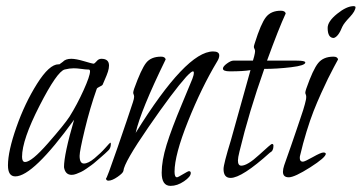

<svg xmlns="http://www.w3.org/2000/svg" viewBox="-20 -573 1181 627"><path d="M332 -80Q331 -79 323 -71.5Q315 -64 310 -60Q305 -56 295.5 -47.5Q286 -39 279 -34Q272 -29 262 -22Q252 -15 244.5 -11.5Q237 -8 229 -5Q221 -2 214 -2Q193 -2 189 -27Q189 -69 222 -182Q88 3 30 3Q6 3 6 -33Q6 -79 33.5 -157.5Q61 -236 101 -299.5Q141 -363 171 -363H174L185 -371Q194 -381 213 -381Q228 -381 255 -373Q282 -365 285 -365Q289 -365 295.5 -373Q302 -381 311 -381Q336 -381 336 -359Q336 -350 332.5 -339Q329 -328 322.5 -313.5Q316 -299 315 -296Q314 -294 305.5 -290Q297 -286 296 -283Q274 -221 257 -150.5Q240 -80 240 -64Q240 -39 254 -39Q268 -39 288.5 -56Q309 -73 324 -90Q339 -107 340 -107Q342 -107 342 -103Q342 -88 332 -80ZM266 -346Q260 -346 245.5 -348Q231 -350 221 -350Q207 -350 191 -346Q166 -339 109 -227.5Q52 -116 52 -61Q52 -44 62 -44Q83 -44 136.5 -105Q190 -166 207 -192Q232 -232 253 -278.5Q274 -325 274 -340Q274 -346 269 -346Z M689 -372Q638 -287 594 -177Q550 -67 550 -12Q550 6 558 6Q561 6 577.5 -4Q594 -14 597 -14Q603 -14 603 -8Q603 4 581 19Q559 34 537 34Q508 34 508 -9Q508 -48 524 -100Q540 -152 574 -233Q608 -314 608 -315Q613 -328 613 -335Q613 -340 610 -340Q605 -340 588 -322Q545 -274 465 -158Q385 -42 383 -15Q382 -8 364 4.5Q346 17 334 17Q327 17 326 10Q328 13 363.5 -90Q399 -193 414 -239Q418 -251 418 -257Q418 -261 416.5 -264.5Q415 -268 415 -270Q415 -274 418 -283Q441 -347 457 -367.5Q473 -388 506 -388Q519 -388 521 -379Q439 -211 423 -139Q588 -405 676 -405Q696 -405 696 -392Q696 -383 689 -372Z M806 -375 810 -389Q813 -401 813 -406Q813 -410 811 -413.5Q809 -417 809 -420Q809 -423 812 -432Q832 -496 848.5 -517Q865 -538 897 -538Q911 -538 913 -529Q891 -482 852 -375H949Q977 -375 977 -369Q977 -359 931 -353.5Q885 -348 843 -348Q793 -207 762 -78Q757 -58 757 -49Q757 -32 768 -32Q788 -32 826.5 -67.5Q865 -103 868 -103Q873 -103 873 -97Q873 -80 862 -75Q770 8 733 8Q710 8 710 -21Q710 -37 734 -115Q737 -125 798 -344Q774 -340 731 -340Q708 -340 708 -349Q708 -356 721 -365.5Q734 -375 742 -375Z M1141 -550Q1141 -537 1122 -517Q1103 -497 1098 -486Q1085 -453 1070 -449Q1050 -449 1050 -482Q1050 -503 1081 -528Q1112 -553 1135 -553Q1140 -553 1141 -550ZM1084 -379Q1082 -376 1070.5 -354Q1059 -332 1051 -316Q1043 -300 1029 -269Q1015 -238 1004 -210Q993 -182 981 -143Q969 -104 960 -65Q959 -62 959 -57Q959 -45 969 -45Q975 -45 1001.5 -60Q1028 -75 1036 -75Q1043 -75 1044 -71Q1044 -59 993 -26.5Q942 6 923 6Q904 6 904 -12Q904 -21 908 -33Q919 -64 930.5 -97Q942 -130 948 -148Q954 -166 960.5 -185Q967 -204 970 -213.5Q973 -223 975.5 -232.5Q978 -242 979 -247Q980 -252 980 -257Q980 -261 978.5 -264.5Q977 -268 977 -270Q977 -274 980 -283Q1002 -346 1019 -367Q1036 -388 1069 -388Q1082 -388 1084 -379Z"/></svg>

Font: Bilbo Swash Caps
Style: Regular
Weight: 400
Designer: Robert E. Leuschke
Foundry: Robert E. Leuschke
Version: Version 1.002